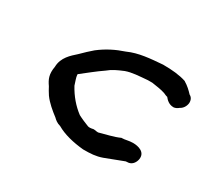

<svg xmlns="http://www.w3.org/2000/svg" viewBox="-91 -561 741 684"><g transform="rotate(30 279.5 -219.0)"><path d="M76 -222C70 -188 78 -171 92 -151C96 -143 103 -131 109 -122C124 -101 147 -82 168 -66C174 -60 183 -52 198 -48C227 -31 267 -21 310 -17H311C340 -17 362 -18 387 -27C412 -36 438 -47 463 -56L475 -57C491 -60 499 -75 501 -87C506 -118 475 -126 453 -126C436 -126 423 -121 410 -121H408C384 -110 354 -104 326 -96C322 -96 315 -97 309 -98H306C301 -97 297 -96 293 -96C289 -96 287 -96 284 -97C271 -102 252 -110 239 -117C211 -138 188 -165 170 -198C166 -212 160 -225 159 -238L160 -240C186 -260 211 -281 239 -300C257 -315 273 -322 299 -333C324 -342 352 -343 387 -346H405C423 -343 443 -341 460 -335C465 -333 470 -330 476 -329C483 -320 495 -308 513 -308H515C521 -309 527 -311 534 -317C544 -322 553 -333 555 -348C556 -361 551 -371 541 -376C531 -387 517 -400 503 -408L502 -409C475 -418 443 -421 407 -421H406C356 -417 310 -414 268 -395C232 -383 200 -367 169 -343C155 -331 141 -318 125 -302C105 -284 77 -261 76 -222Z"/></g></svg>

Font: Scribbler
Style: ExBdIta
Weight: 800
Designer: Mew Too
Foundry: Cannot Into Space Fonts
Version: Version 1.001